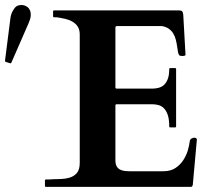

<svg xmlns="http://www.w3.org/2000/svg" viewBox="-22 -729 832 749"><path d="M153.3 -24.9Q153.3 -25.4 153.8 -27.1Q154.3 -28.8 157.2 -28.8H168Q188.5 -30.3 210 -30.5Q231.4 -30.8 249 -35.9Q266.6 -41 277.8 -54Q289.1 -66.9 289.1 -94.2V-594.2Q289.1 -613.3 281.2 -625.2Q273.4 -637.2 260.7 -644.5Q248 -651.9 231.9 -655.5Q215.8 -659.2 199.2 -661.6H189Q186.5 -661.6 185.8 -663.1Q185.1 -664.6 185.1 -665.5V-684.6Q185.1 -685.5 185.8 -687Q186.5 -688.5 189 -688.5H675.3Q684.1 -688.5 688 -685.3Q691.9 -682.1 692.9 -671.4L701.7 -515.1Q701.7 -512.7 697.5 -511.5Q693.4 -510.3 689.9 -510.3Q686 -510.3 682.1 -511.2Q678.2 -512.2 676.8 -514.2Q673.3 -519 671.9 -528.6Q670.4 -538.1 668.7 -549.8Q667 -561.5 663.8 -574.2Q660.6 -586.9 654.3 -597.7Q647.9 -608.4 637 -616.5Q626 -624.5 608.9 -627.4H434.6Q428.2 -627.4 428.2 -621.1V-388.2Q428.2 -383.3 433.1 -383.3H572.8Q585 -383.3 596.9 -386.5Q608.9 -389.6 617.9 -397.9Q627 -406.2 632.6 -421.1Q638.2 -436 638.2 -459.5Q638.2 -463.4 642.1 -463.4H661.1Q665 -463.4 665 -459.5V-235.8Q665 -233.4 663.6 -232.7Q662.1 -231.9 661.1 -231.9H642.1Q639.6 -231.9 638.9 -233.4Q638.2 -234.9 638.2 -235.8Q638.2 -263.2 632.6 -280Q627 -296.9 617.7 -306.4Q608.4 -315.9 596.4 -319.1Q584.5 -322.3 571.3 -322.3H433.1Q428.2 -322.3 428.2 -317.4V-104Q428.2 -89.8 432.6 -81.3Q437 -72.8 444.6 -68.4Q452.1 -64 461.9 -62.5Q471.7 -61 482.4 -61H615.7Q644 -61 663.1 -74Q682.1 -86.9 693.8 -105.5Q705.6 -124 711.2 -144Q716.8 -164.1 718.3 -178.2Q719.2 -184.6 724.6 -188.2Q730 -191.9 736.8 -191.9Q739.3 -191.9 742.7 -189.9Q746.1 -188 746.1 -185.5L730 -6.8Q729 -4.4 727.3 -2.2Q725.6 0 723.1 0H157.2Q154.3 0 153.8 -1.7Q153.3 -3.4 153.3 -3.9V-10.7ZM1 -487.3Q-1.5 -488.3 -2 -489.3Q-2.4 -490.2 -2.4 -492.7L18.6 -657.7Q19.5 -665.5 22 -673.1Q24.4 -680.7 28.1 -687Q31.7 -693.4 35.6 -698.2Q39.6 -703.1 43.5 -705.1Q51.3 -709.5 61 -709.5Q71.3 -709.5 80.3 -704.6Q89.4 -699.7 93.8 -690.9Q96.2 -686 97.2 -681.4Q98.1 -676.8 98.1 -671.9Q98.1 -663.1 95.5 -654.5Q92.8 -646 89.4 -638.2L22.9 -485.8Q21 -481.9 18.6 -481.9Z"/></svg>

Font: Cardo
Style: Bold
Weight: 700
Designer: David J. Perry
Foundry: David J. Perry
Version: Version 1.0011